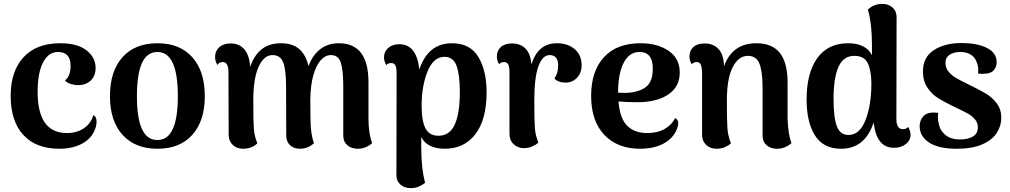

<svg xmlns="http://www.w3.org/2000/svg" viewBox="-20 -753 5208 990"><path d="M35 -259Q35 -386 101.5 -458Q168 -530 290 -530Q379 -530 426 -493.5Q473 -457 473 -402Q473 -362 448 -338Q423 -314 383 -314Q363 -314 344.5 -320Q326 -326 315 -338Q344 -361 344 -413Q344 -485 279 -485Q230 -485 202 -431Q174 -377 174 -279Q174 -67 325 -67Q377 -67 413.5 -92.5Q450 -118 461 -159Q478 -152 478 -126Q478 -113 474 -98Q459 -45 409 -15.5Q359 14 286 14Q166 14 100.5 -57Q35 -128 35 -259Z M547 -257Q547 -386 611.5 -458Q676 -530 792 -530Q907 -530 971.5 -458Q1036 -386 1036 -257Q1036 -129 971.5 -57.5Q907 14 792 14Q677 14 612 -57.5Q547 -129 547 -257ZM897 -257Q897 -485 792 -485Q738 -485 712 -428Q686 -371 686 -257Q686 -144 712 -87.5Q738 -31 792 -31Q897 -31 897 -257Z M1899 -15Q1866 14 1825 14Q1792 14 1771 -4Q1750 -22 1750 -53V-308Q1750 -387 1738 -428Q1726 -469 1686 -469Q1658 -469 1634.5 -443.5Q1611 -418 1596 -366Q1581 -314 1580 -240L1581 -141Q1581 -62 1599 -15Q1568 14 1527 14Q1496 14 1476 -4Q1456 -22 1456 -53L1455 -308Q1455 -392 1440.5 -430.5Q1426 -469 1385 -469Q1341 -469 1313.5 -409Q1286 -349 1286 -233Q1286 -125 1289 -87.5Q1292 -50 1307 -14Q1279 14 1233 14Q1201 14 1180 -6Q1159 -26 1159 -59L1158 -380Q1158 -433 1129 -433Q1121 -433 1113 -429.5Q1105 -426 1101 -418Q1089 -437 1089 -459Q1089 -490 1110.5 -509.5Q1132 -529 1169 -529Q1214 -529 1240 -498.5Q1266 -468 1270 -408Q1289 -466 1328 -498Q1367 -530 1428 -530Q1488 -530 1522.5 -500.5Q1557 -471 1571 -412Q1590 -467 1630 -498.5Q1670 -530 1728 -530Q1880 -530 1880 -328V-141Q1880 -65 1899 -15Z M2489 -277Q2489 -137 2431.5 -61.5Q2374 14 2273 14Q2229 14 2197.5 -1.5Q2166 -17 2152 -47V4Q2152 116 2172 189Q2160 200 2141 208.5Q2122 217 2098 217Q2066 217 2045 199Q2024 181 2024 151L2025 -377Q2025 -404 2018.5 -416Q2012 -428 1998 -428Q1979 -428 1972 -417Q1960 -437 1960 -458Q1960 -487 1982 -506Q2004 -525 2039 -525Q2085 -525 2110.5 -491Q2136 -457 2142 -394Q2187 -530 2310 -530Q2404 -530 2446.5 -459.5Q2489 -389 2489 -277ZM2351 -278Q2351 -368 2334 -414Q2317 -460 2272 -460Q2215 -460 2184.5 -384.5Q2154 -309 2154 -208Q2154 -129 2174 -91Q2194 -53 2241 -53Q2298 -53 2324.5 -110Q2351 -167 2351 -278Z M2979 -416Q2979 -378 2956 -353Q2933 -328 2898 -327Q2858 -327 2839 -348Q2850 -366 2854 -381Q2858 -396 2858 -416Q2858 -442 2847 -455.5Q2836 -469 2814 -469Q2777 -469 2756 -410.5Q2735 -352 2735 -236Q2735 -129 2738 -91.5Q2741 -54 2756 -18Q2745 -7 2726 1.5Q2707 10 2682 11Q2651 11 2629 -9Q2607 -29 2607 -63V-380Q2607 -408 2600.5 -420.5Q2594 -433 2580 -433Q2561 -433 2554 -421Q2542 -441 2542 -462Q2542 -492 2562.5 -510.5Q2583 -529 2620 -529Q2664 -529 2690 -502Q2716 -475 2720 -421Q2754 -530 2851 -530Q2908 -530 2943.5 -499.5Q2979 -469 2979 -416Z M3477 -117Q3477 -104 3470 -87Q3451 -39 3401 -12.5Q3351 14 3280 14Q3164 14 3096 -57.5Q3028 -129 3028 -259Q3028 -386 3094 -458Q3160 -530 3282 -530Q3371 -530 3428 -490.5Q3485 -451 3485 -379Q3485 -306 3426 -266Q3367 -226 3268 -226Q3204 -226 3169 -230Q3176 -143 3213.5 -105Q3251 -67 3317 -67Q3370 -67 3407 -88Q3444 -109 3461 -144Q3477 -137 3477 -117ZM3167 -276V-275L3201 -274Q3263 -274 3304.5 -300Q3346 -326 3346 -400Q3346 -485 3277 -485Q3225 -485 3196 -429.5Q3167 -374 3167 -276Z M4061 -15Q4028 14 3986 14Q3954 14 3933 -4Q3912 -22 3912 -53V-308Q3911 -389 3895 -427Q3879 -465 3836 -465Q3788 -465 3758 -406.5Q3728 -348 3728 -236Q3728 -126 3731 -88.5Q3734 -51 3749 -14Q3739 -4 3719.5 5Q3700 14 3676 14Q3642 14 3621 -6Q3600 -26 3600 -59V-380Q3599 -408 3593 -420.5Q3587 -433 3573 -433Q3554 -433 3547 -421Q3535 -441 3535 -462Q3535 -492 3555.5 -510.5Q3576 -529 3613 -529Q3659 -529 3685.5 -499.5Q3712 -470 3713 -411Q3756 -530 3880 -530Q3962 -530 4001.5 -479.5Q4041 -429 4041 -328V-141Q4044 -58 4061 -15Z M4675 -58Q4675 -29 4650.5 -10Q4626 9 4590 9Q4543 9 4517 -25Q4491 -59 4485 -122Q4440 14 4317 14Q4225 14 4182 -55Q4139 -124 4139 -239Q4139 -378 4194.5 -454Q4250 -530 4353 -530Q4399 -530 4430.5 -514Q4462 -498 4476 -468V-522Q4476 -631 4455 -704Q4487 -733 4529 -733Q4561 -733 4582 -714.5Q4603 -696 4603 -665L4602 -139Q4602 -87 4636 -87Q4655 -87 4662 -99Q4675 -79 4675 -58ZM4473 -321Q4473 -387 4455 -426Q4437 -465 4385 -465Q4329 -465 4303.5 -408.5Q4278 -352 4278 -242Q4278 -147 4295 -102Q4312 -57 4355 -57Q4413 -57 4443 -134.5Q4473 -212 4473 -321Z M4722 -103Q4722 -131 4739.5 -152Q4757 -173 4795 -173Q4802 -173 4818 -171Q4816 -163 4816 -148Q4816 -131 4820 -118Q4825 -83 4853 -58.5Q4881 -34 4931 -34Q4972 -34 4997 -49.5Q5022 -65 5022 -96Q5022 -121 5006.5 -138.5Q4991 -156 4970.5 -167.5Q4950 -179 4903 -201Q4849 -227 4817 -247Q4785 -267 4762 -301Q4739 -335 4739 -385Q4739 -458 4795 -494.5Q4851 -531 4937 -531Q5020 -531 5069.5 -505.5Q5119 -480 5119 -433Q5119 -408 5104.5 -391Q5090 -374 5058 -373Q5053 -372 5043 -372Q5037 -372 5023 -374Q5024 -379 5024 -391Q5024 -416 5016 -432Q5008 -457 4986 -471Q4964 -485 4932 -485Q4899 -485 4877 -471Q4855 -457 4855 -429Q4855 -403 4871 -383.5Q4887 -364 4910.5 -350.5Q4934 -337 4977 -316Q5031 -290 5063.5 -270.5Q5096 -251 5119.5 -220Q5143 -189 5143 -146Q5143 -104 5119.5 -67.5Q5096 -31 5044.5 -8.5Q4993 14 4913 14Q4819 14 4770.5 -18Q4722 -50 4722 -103Z"/></svg>

Font: Arima Madurai Black
Style: Regular
Weight: 900
Designer: Joana Correia and Natanael Gama
Foundry: NDISCOVER
Version: Version 1.020